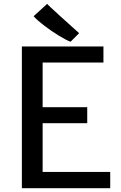

<svg xmlns="http://www.w3.org/2000/svg" viewBox="-20 -987 634 1007"><path d="M156.2 -901.9 227.5 -966.8Q229 -962.9 298.3 -900.1Q367.7 -837.4 395 -813L350.1 -768.1Q327.1 -776.4 288.1 -800.3Q249 -824.2 211.7 -852.8Q174.3 -881.3 156.2 -901.9ZM522.5 -743.2V-659.2H203.6V-424.8H437.5V-340.8H203.6V-85.4H558.1V0H94.7V-743.2Z"/></svg>

Font: Merriweather Sans
Style: Regular
Weight: 400
Designer: Eben Sorkin
Foundry: Eben Sorkin
Version: Version 1.006; ttfautohint (v1.4.1) -l 6 -r 50 -G 0 -x 11 -H